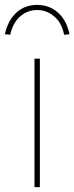

<svg xmlns="http://www.w3.org/2000/svg" viewBox="-71 -765 304 785"><path d="M70 0V-525H92V0ZM-51 -625Q-39 -681 -4.5 -713Q30 -745 81 -745Q131 -745 166.5 -713Q202 -681 213 -625L191 -623Q182 -671 151 -697.5Q120 -724 81 -724Q41 -724 11 -697.5Q-19 -671 -29 -623Z"/></svg>

Font: Mach Thin
Style: Regular
Weight: 250
Version: Version 1.002